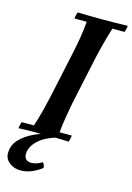

<svg xmlns="http://www.w3.org/2000/svg" viewBox="-164 -770 731 1063"><g transform="rotate(15 202.0 -238.5)"><path d="M-6 2Q-6 -6 -3.5 -17Q-1 -28 2 -35H72Q87 -80 98.5 -124.5Q110 -169 119 -210L179 -490Q188 -533 195 -575.5Q202 -618 206 -665H136Q136 -673 138.5 -684Q141 -695 144 -702Q178 -701 215.5 -700.5Q253 -700 287 -700Q322 -700 359 -700.5Q396 -701 431 -702Q431 -695 428.5 -684Q426 -673 423 -665H353Q339 -620 328 -579Q317 -538 306 -490L246 -210Q239 -172 231.5 -129Q224 -86 219 -35H289Q289 -28 286.5 -17Q284 -6 281 2Q247 0 210 0Q173 0 138 0Q104 0 66.5 0Q29 0 -6 2ZM65 225Q27 225 0 204Q-27 183 -27 151Q-27 104 4 71Q35 38 84 15.5Q133 -7 188 -21L202 0Q140 20 105 55Q70 90 70 131Q70 148 80.5 158.5Q91 169 112 169Q123 169 138.5 164.5Q154 160 173 149Q179 155 181.5 163Q184 171 185 178Q162 197 129.5 211Q97 225 65 225Z"/></g></svg>

Font: Poltawski Nowy Medium
Style: Italic
Weight: 500
Italic angle: -12°
Version: Version 1.001;gftools[0.9.25]